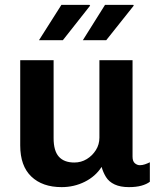

<svg xmlns="http://www.w3.org/2000/svg" viewBox="-20 -758 664 788"><path d="M233 10Q154 10 108.5 -33.5Q63 -77 63 -161V-511H200V-191Q200 -139 221.5 -115Q243 -91 285 -91Q313 -91 336 -105Q359 -119 373.5 -142Q388 -165 388 -193V-511H524V-115Q524 -96 533.5 -88Q543 -80 554 -80Q564 -80 574.5 -83.5Q585 -87 595 -92V-12Q582 -2 560.5 4Q539 10 509 10Q474 10 450.5 -1Q427 -12 415 -31.5Q403 -51 397 -73Q372 -34 328 -12Q284 10 233 10ZM320 -593 411 -738H527L529 -735L416 -593ZM140 -593 232 -738H347L350 -735L238 -593Z"/></svg>

Font: Chivo SemiBold
Style: Regular
Weight: 600
Designer: Hector Gatti
Foundry: Omnibus-Type
Version: Version 2.002